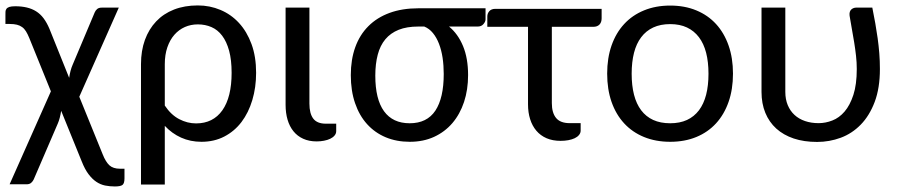

<svg xmlns="http://www.w3.org/2000/svg" viewBox="-24 -505 3244 693"><path d="M196.8 -105Q194.8 -92.3 191.7 -80.1Q188.5 -67.9 184.6 -59.1L97.7 142.6Q94.7 149.4 88.6 154.8Q82.5 160.2 71.8 160.2H10.7L159.7 -175.3L81.5 -368.2Q75.7 -382.3 69.8 -391.8Q64 -401.4 55.9 -407.2Q47.9 -413.1 37.1 -415.8Q26.4 -418.5 11.2 -418.5H-4.4V-450.7Q-4.4 -457 -4.2 -462.9Q-3.9 -468.8 -0.7 -473.1Q2.4 -477.5 9.8 -480Q17.1 -482.4 31.2 -482.4Q53.7 -482.4 72.5 -478Q91.3 -473.6 106.4 -464.1Q121.6 -454.6 133.3 -439Q145 -423.3 154.3 -401.4L225.6 -224.1Q227.5 -237.3 230.7 -249.5Q233.9 -261.7 238.3 -271.5L317.9 -460.4Q320.8 -467.3 326.7 -472.4Q332.5 -477.5 343.8 -477.5H404.8L262.2 -155.8L346.7 52.2Q357.4 79.1 370.8 91.6Q384.3 104 409.2 104H425.3V138.7Q425.3 156.7 418.2 162.4Q411.1 168 390.6 168Q372.1 168 355.2 164.6Q338.4 161.1 323.5 151.1Q308.6 141.1 295.4 123.5Q282.2 106 271 77.6Z M484.9 -273.4Q484.9 -321.8 499 -360.8Q513.2 -399.9 539.6 -427.7Q565.9 -455.6 604 -470.5Q642.1 -485.4 689.9 -485.4Q733.4 -485.4 771.7 -469.2Q810.1 -453.1 838.6 -422.1Q867.2 -391.1 883.8 -345.9Q900.4 -300.8 900.4 -242.2Q900.4 -189.5 886.7 -143.8Q873 -98.1 847.7 -64.7Q822.3 -31.2 785.6 -12.2Q749 6.8 703.1 6.8Q663.1 6.8 629.6 -8.3Q596.2 -23.4 570.8 -50.8V161.1H484.9ZM570.8 -124Q593.3 -90.3 622.8 -75Q652.3 -59.6 683.6 -59.6Q745.1 -59.6 778.6 -106.9Q812 -154.3 812 -242.2Q812 -288.6 803 -321.8Q793.9 -355 777.8 -376.2Q761.7 -397.5 739.3 -407.2Q716.8 -417 689.9 -417Q665 -417 643.3 -407.5Q621.6 -397.9 605.5 -379.6Q589.4 -361.3 580.1 -334.5Q570.8 -307.6 570.8 -273.4Z M1006.8 -477.5H1092.8V-130.9Q1092.8 -95.2 1106.7 -76.9Q1120.6 -58.6 1151.9 -58.6H1189.5V-31.7Q1189.5 -22.9 1183.6 -15.9Q1177.7 -8.8 1168 -4.2Q1158.2 0.5 1145.5 2.9Q1132.8 5.4 1118.7 5.4Q1091.3 5.4 1070.3 -4.2Q1049.3 -13.7 1035.2 -31.2Q1021 -48.8 1013.9 -73Q1006.8 -97.2 1006.8 -126.5Z M1596.7 -409.2Q1628.9 -382.8 1647.2 -338.9Q1665.5 -294.9 1665.5 -233.9Q1665.5 -181.2 1650.9 -137Q1636.2 -92.8 1608.9 -60.8Q1581.5 -28.8 1542.7 -11Q1503.9 6.8 1455.1 6.8Q1407.2 6.8 1368.2 -9.5Q1329.1 -25.9 1301 -56.9Q1272.9 -87.9 1257.6 -132.6Q1242.2 -177.2 1242.2 -233.9Q1242.2 -290 1258.3 -334.7Q1274.4 -379.4 1305.7 -410.6Q1336.9 -441.9 1382.3 -458.5Q1427.7 -475.1 1485.8 -475.1H1728.5V-435.1Q1728.5 -426.8 1720.9 -418Q1713.4 -409.2 1700.2 -409.2ZM1577.6 -237.8Q1577.6 -268.6 1573.5 -296.4Q1569.3 -324.2 1560.5 -346.9Q1551.8 -369.6 1538.6 -385.7Q1525.4 -401.9 1507.3 -409.2H1485.8Q1444.3 -409.2 1415 -397.5Q1385.7 -385.7 1366.9 -363.3Q1348.1 -340.8 1339.4 -307.6Q1330.6 -274.4 1330.6 -231.9Q1330.6 -147 1362.1 -103.5Q1393.6 -60.1 1454.6 -60.1Q1517.1 -60.1 1547.4 -105.7Q1577.6 -151.4 1577.6 -237.8Z M1734.9 -445.3Q1734.9 -456.5 1742.2 -464.8Q1749.5 -473.1 1764.2 -473.1H2147.5V-439Q2147.5 -424.3 2139.6 -416.3Q2131.8 -408.2 2117.2 -408.2H1967.8V-132.8Q1967.8 -97.7 1983.2 -79.1Q1998.5 -60.5 2032.7 -60.5H2071.8V-33.7Q2071.8 -24.9 2065.9 -17.8Q2060.1 -10.7 2050.3 -6.1Q2040.5 -1.5 2027.3 1Q2014.2 3.4 1999.5 3.4Q1970.7 3.4 1948.7 -6.1Q1926.8 -15.6 1911.9 -33.2Q1897 -50.8 1889.4 -75Q1881.8 -99.1 1881.8 -128.4V-408.2H1734.9Z M2167.5 0ZM2395 -484.9Q2447.3 -484.9 2489.3 -467.5Q2531.2 -450.2 2560.5 -418.2Q2589.8 -386.2 2605.7 -340.8Q2621.6 -295.4 2621.6 -239.3Q2621.6 -182.6 2605.7 -137.2Q2589.8 -91.8 2560.5 -59.8Q2531.2 -27.8 2489.3 -10.5Q2447.3 6.8 2395 6.8Q2342.8 6.8 2300.5 -10.5Q2258.3 -27.8 2228.8 -59.8Q2199.2 -91.8 2183.3 -137.2Q2167.5 -182.6 2167.5 -239.3Q2167.5 -295.4 2183.3 -340.8Q2199.2 -386.2 2228.8 -418.2Q2258.3 -450.2 2300.5 -467.5Q2342.8 -484.9 2395 -484.9ZM2395 -60.1Q2429.7 -60.1 2455.6 -72Q2481.4 -84 2498.8 -106.9Q2516.1 -129.9 2524.7 -163.1Q2533.2 -196.3 2533.2 -238.8Q2533.2 -281.2 2524.7 -314.5Q2516.1 -347.7 2498.8 -370.6Q2481.4 -393.6 2455.6 -405.8Q2429.7 -418 2395 -418Q2359.9 -418 2333.7 -405.8Q2307.6 -393.6 2290.3 -370.6Q2272.9 -347.7 2264.4 -314.5Q2255.9 -281.2 2255.9 -238.8Q2255.9 -196.3 2264.4 -163.1Q2272.9 -129.9 2290.3 -106.9Q2307.6 -84 2333.7 -72Q2359.9 -60.1 2395 -60.1Z M2810.5 -477.5V-173.3Q2810.5 -146.5 2819.3 -125.5Q2828.1 -104.5 2843.8 -90.1Q2859.4 -75.7 2881.6 -68.1Q2903.8 -60.5 2930.7 -60.5Q2955.6 -60.5 2980.2 -70.1Q3004.9 -79.6 3024.4 -102.3Q3043.9 -125 3056.2 -162.6Q3068.4 -200.2 3068.4 -255.9Q3068.4 -279.8 3065.7 -303.7Q3063 -327.6 3059.1 -351.8Q3055.2 -376 3050.8 -399.9Q3046.4 -423.8 3042.5 -448.2Q3041.5 -456.1 3043.2 -461.7Q3044.9 -467.3 3048.6 -470.7Q3052.2 -474.1 3056.9 -475.8Q3061.5 -477.5 3065.9 -477.5H3124.5Q3130.4 -447.8 3135.3 -420.7Q3140.1 -393.6 3143.8 -366.9Q3147.5 -340.3 3149.7 -313Q3151.9 -285.6 3151.9 -255.9Q3151.9 -187 3133.1 -137.2Q3114.3 -87.4 3082.8 -55.2Q3051.3 -22.9 3010.5 -7.8Q2969.7 7.3 2925.3 7.3Q2877.9 7.3 2840.8 -5.1Q2803.7 -17.6 2777.8 -41Q2752 -64.5 2738.3 -97.9Q2724.6 -131.3 2724.6 -173.3V-477.5Z"/></svg>

Font: Carlito
Style: Regular
Weight: 400
Designer: Lukasz Dziedzic
Foundry: tyPoland Lukasz Dziedzic
Version: Version 1.103; Beta1; all basic design good, some composites